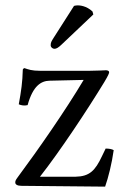

<svg xmlns="http://www.w3.org/2000/svg" viewBox="-20 -693 464 716"><path d="M71 -439C69 -439 65 -435 65 -433C64 -388 59 -353 50 -304C59 -300 71 -298 83 -301C103 -374 134 -391 164 -392L292 -395C224 -281 124 -137 46 -32C37 -20 37 -17 37 -12C37 -5 45 0 60 0L372 3C384 -31 397 -83 404 -133C398 -137 386 -139 374 -139L360 -110C335 -57 314 -35 262 -34H129C203 -128 307 -285 369 -387C384 -412 387 -420 387 -424C387 -428 382 -431 375 -431C370 -431 342 -429 313 -429H130C98 -429 86 -434 71 -439ZM256 -671 180 -552C172 -539 169 -535 169 -524C169 -517 176 -511 183 -511C190 -511 198 -515 213 -530L328 -639L325 -650C302 -672 276 -673 270 -673C265 -673 259 -672 256 -671Z"/></svg>

Font: Libertinus Math
Style: Regular
Weight: 400
Designer: Philipp H. Poll, Khaled Hosny
Foundry: Caleb Maclennan
Version: Version 7.050;RELEASE